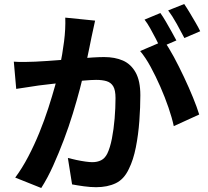

<svg xmlns="http://www.w3.org/2000/svg" viewBox="-20 -886 1040 959"><path d="M455 -783Q451 -764 446 -741.5Q441 -719 437 -700Q433 -678 427 -650.5Q421 -623 415.5 -595.5Q410 -568 404 -542Q394 -499 379 -442Q364 -385 344 -319.5Q324 -254 299 -188Q274 -122 246 -59.5Q218 3 186 53L56 1Q91 -46 121.5 -104.5Q152 -163 177 -224.5Q202 -286 221.5 -346.5Q241 -407 255.5 -459Q270 -511 278 -548Q292 -616 300 -679Q308 -742 306 -798ZM799 -682Q823 -649 848.5 -601.5Q874 -554 899 -501Q924 -448 944 -399Q964 -350 975 -314L848 -256Q839 -298 821.5 -349Q804 -400 781 -452.5Q758 -505 732.5 -552Q707 -599 680 -631ZM49 -578Q76 -576 102.5 -576.5Q129 -577 156 -578Q181 -579 216 -581.5Q251 -584 290.5 -587Q330 -590 370 -593.5Q410 -597 444 -599Q478 -601 500 -601Q554 -601 594 -583.5Q634 -566 657.5 -524Q681 -482 681 -410Q681 -351 676 -282Q671 -213 658.5 -150Q646 -87 624 -43Q600 9 558.5 29Q517 49 460 49Q432 49 399 44.5Q366 40 340 35L319 -97Q338 -92 361.5 -87Q385 -82 406.5 -79Q428 -76 441 -76Q466 -76 485 -85.5Q504 -95 516 -119Q530 -148 539 -194Q548 -240 552.5 -293.5Q557 -347 557 -396Q557 -436 545.5 -455Q534 -474 512.5 -480.5Q491 -487 460 -487Q437 -487 398 -483.5Q359 -480 314.5 -475.5Q270 -471 232 -466Q194 -461 173 -459Q151 -455 117.5 -450.5Q84 -446 61 -442ZM781 -821Q794 -803 808.5 -778Q823 -753 837 -728Q851 -703 861 -684L780 -649Q770 -670 757 -695Q744 -720 730 -745Q716 -770 702 -788ZM900 -866Q913 -847 928 -822Q943 -797 957.5 -772Q972 -747 980 -730L901 -696Q885 -727 863 -766.5Q841 -806 820 -834Z"/></svg>

Font: Noto Sans JP Thin
Style: Bold
Weight: 700
Version: Version 2.004-H2;hotconv 1.0.118;makeotfexe 2.5.65603